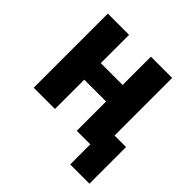

<svg xmlns="http://www.w3.org/2000/svg" viewBox="-172 -660 945 945"><g transform="rotate(45 300.0 -188.0)"><path d="M55 -516H203V-319H355V-516H503V-115H583V140H449V0H355V-204H203V0H55Z"/></g></svg>

Font: iA Writer Duo V
Style: Regular
Weight: 400
Designer: Mike Abbink, Paul van der Laan, Pieter van Rosmalen, Oliver Reichenstein
Foundry: Information Architects Inc.
Version: Version 2.000